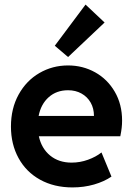

<svg xmlns="http://www.w3.org/2000/svg" viewBox="-20 -819 591 847"><path d="M28.3 -260.7Q28.3 -340.8 62.3 -402.1Q96.2 -463.4 153.8 -496.8Q211.4 -530.3 280.3 -530.3Q345.2 -530.3 399.7 -500Q454.1 -469.7 486.3 -414.3Q518.6 -358.9 518.6 -287.1Q518.6 -270.5 516.8 -255.1Q515.1 -239.7 510.7 -217.8H151.4Q163.1 -164.1 201.2 -132.8Q239.3 -101.6 295.9 -101.6Q333 -101.6 368.2 -114.3Q403.3 -127 427.7 -146.5L471.7 -40Q439.9 -18.1 395 -5.1Q350.1 7.8 299.8 7.8Q218.3 7.8 156.7 -26.4Q95.2 -60.5 61.8 -121.6Q28.3 -182.6 28.3 -260.7ZM394.5 -307.6Q394.5 -340.8 379.9 -366.5Q365.2 -392.1 339.4 -406.5Q313.5 -420.9 280.3 -420.9Q229.5 -420.9 195.1 -390.4Q160.6 -359.9 150.4 -307.6ZM221.7 -617.2 357.4 -798.8 441.4 -719.7 280.3 -567.4Z"/></svg>

Font: Reddit Sans Chocolate
Style: Bold
Weight: 700
Designer: Stephen Hutchings
Foundry: Reddit
Version: Version 1.011